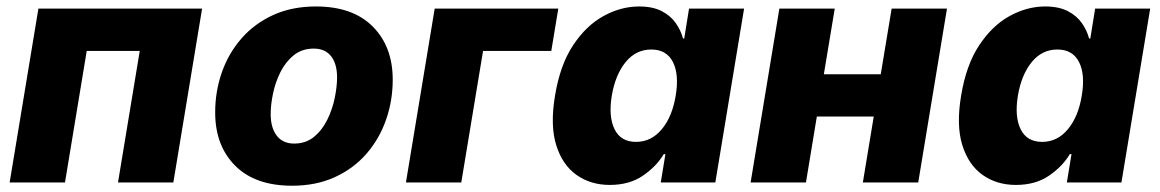

<svg xmlns="http://www.w3.org/2000/svg" viewBox="-20 -573 3643 603"><path d="M614.7 -545.9 524.4 0H350.6L418.9 -413.1H252.4L184.1 0H10.3L100.6 -545.9Z M897.5 10.3Q781.2 10.3 718.5 -52.7Q655.8 -115.7 655.8 -219.7Q655.8 -286.1 676.8 -345.9Q697.8 -405.8 738.5 -452.4Q779.3 -499 838.1 -525.9Q897 -552.7 972.2 -552.7Q1087.9 -552.7 1150.6 -489.7Q1213.4 -426.8 1213.4 -322.8Q1213.4 -256.8 1192.4 -196.8Q1171.4 -136.7 1130.9 -90.1Q1090.3 -43.5 1031.5 -16.6Q972.7 10.3 897.5 10.3ZM903.8 -122.1Q940.4 -122.1 966.1 -143.1Q991.7 -164.1 1007.8 -196.8Q1023.9 -229.5 1031.2 -265.1Q1038.6 -300.8 1038.6 -329.6Q1038.6 -372.6 1019.8 -396.5Q1001 -420.4 965.3 -420.4Q928.7 -420.4 902.8 -399.7Q877 -378.9 860.8 -346.7Q844.7 -314.5 837.4 -279.1Q830.1 -243.7 830.1 -214.8Q830.1 -171.9 849.1 -147Q868.2 -122.1 903.8 -122.1Z M1733.4 -545.9 1711.4 -413.1H1497.1L1428.7 0H1254.9L1345.2 -545.9Z M1895 7.8Q1835 7.8 1790.5 -23.7Q1746.1 -55.2 1726.8 -117.4Q1707.5 -179.7 1723.1 -272.5Q1738.8 -368.7 1779.8 -430.7Q1820.8 -492.7 1875.5 -522.7Q1930.2 -552.7 1987.3 -552.7Q2029.8 -552.7 2058.1 -538.1Q2086.4 -523.4 2102.5 -500.2Q2118.7 -477.1 2125 -452.1H2128.9L2144 -545.9H2316.9L2226.6 0H2055.2L2069.8 -88.9H2064.5Q2042 -50.8 1999.5 -21.5Q1957 7.8 1895 7.8ZM1977.5 -127.4Q2025.4 -127.4 2058.3 -167Q2091.3 -206.5 2102.1 -272.5Q2113.3 -339.4 2093.3 -378.4Q2073.2 -417.5 2025.4 -417.5Q1977.1 -417.5 1944.8 -377.9Q1912.6 -338.4 1901.4 -272.5Q1890.6 -206.5 1910.2 -167Q1929.7 -127.4 1977.5 -127.4Z M2601.6 -545.9 2567.4 -339.8H2746.1L2780.3 -545.9H2954.1L2863.8 0H2689.9L2724.1 -207H2545.4L2511.2 0H2337.4L2427.7 -545.9Z M3170.4 7.8Q3110.4 7.8 3065.9 -23.7Q3021.5 -55.2 3002.2 -117.4Q2982.9 -179.7 2998.5 -272.5Q3014.2 -368.7 3055.2 -430.7Q3096.2 -492.7 3150.9 -522.7Q3205.6 -552.7 3262.7 -552.7Q3305.2 -552.7 3333.5 -538.1Q3361.8 -523.4 3377.9 -500.2Q3394 -477.1 3400.4 -452.1H3404.3L3419.4 -545.9H3592.3L3502 0H3330.6L3345.2 -88.9H3339.8Q3317.4 -50.8 3274.9 -21.5Q3232.4 7.8 3170.4 7.8ZM3252.9 -127.4Q3300.8 -127.4 3333.7 -167Q3366.7 -206.5 3377.4 -272.5Q3388.7 -339.4 3368.7 -378.4Q3348.6 -417.5 3300.8 -417.5Q3252.4 -417.5 3220.2 -377.9Q3188 -338.4 3176.8 -272.5Q3166 -206.5 3185.5 -167Q3205.1 -127.4 3252.9 -127.4Z"/></svg>

Font: Inter Extra Bold
Style: Italic
Weight: 800
Italic angle: -9.39999°
Designer: Rasmus Andersson
Foundry: rsms
Version: Version 4.000;git-3c8e0fc